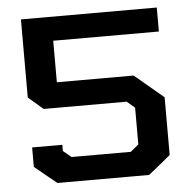

<svg xmlns="http://www.w3.org/2000/svg" viewBox="-47 -647 694 693"><g transform="rotate(-5 300.5 -300.0)"><path d="M163.1 -362.3Q255.9 -362.3 441.4 -362.3Q476.6 -333 545.9 -274.4Q545.9 -204.1 545.9 -65.4Q519.5 -43 465.8 0Q355.5 0 133.8 0Q106.4 -21.5 53.7 -65.4Q53.7 -88.9 53.7 -135.7Q89.8 -135.7 163.1 -135.7Q163.1 -127.9 163.1 -113.3Q172.9 -105.5 192.4 -88.9Q263.7 -88.9 407.2 -88.9Q417 -97.7 436.5 -113.3Q436.5 -158.2 436.5 -246.1Q426.8 -254.9 408.2 -270.5Q407.2 -270.5 407.2 -270.5Q307.6 -270.5 107.4 -270.5Q89.8 -286.1 53.7 -316.4Q53.7 -411.1 53.7 -599.6Q217.8 -599.6 545.9 -599.6Q545.9 -571.3 545.9 -512.7Q418 -512.7 163.1 -512.7Q163.1 -462.9 163.1 -362.3Z"/></g></svg>

Font: Bestnet font
Style: Regular
Weight: 400
Version: Version 1.0